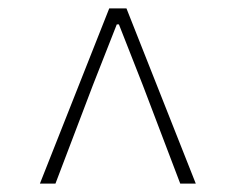

<svg xmlns="http://www.w3.org/2000/svg" viewBox="-20 -758 561 457"><path d="M75 -321 240 -738H281L446 -321H409L320 -555L263 -700H258L201 -555L112 -321Z"/></svg>

Font: Noto Sans TC Thin
Style: Regular
Weight: 100
Designer: Ryoko NISHIZUKA 西塚涼子 (kana, bopomofo & ideographs); Paul D. Hunt (Latin, Greek & Cyrillic); Sandoll Communications 산돌커뮤니
Foundry: Adobe
Version: Version 2.004-H2;hotconv 1.0.118;makeotfexe 2.5.65603